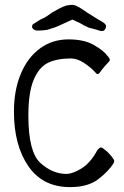

<svg xmlns="http://www.w3.org/2000/svg" viewBox="-20 -753 509 785"><path d="M37 -297Q37 -384 65 -451Q93 -518 143.5 -555Q194 -592 260 -592Q324 -592 364 -569Q404 -546 419 -525Q420 -524 424.5 -518.5Q429 -513 429 -508Q429 -503 419 -494Q410 -485 395 -466Q385 -450 379 -450Q376 -450 372 -454.5Q368 -459 366 -461Q348 -480 321.5 -497Q295 -514 269 -514Q214 -514 177 -496.5Q140 -479 118 -427.5Q96 -376 96 -280Q96 -131 145.5 -86.5Q195 -42 251 -42Q277 -42 313.5 -64.5Q350 -87 378 -139Q387 -150 392 -150Q397 -150 402 -146L417 -134Q426 -126 436.5 -113Q447 -100 447 -94Q447 -90 444 -85Q424 -53 382 -20.5Q340 12 266 12Q155 12 96 -73.5Q37 -159 37 -297ZM370 -633 343 -640Q326 -647 308 -658L276 -673L230 -652Q211 -642 173 -631Q153 -628 135 -628Q124 -628 117.5 -633Q111 -638 111 -644Q111 -652 118 -656L145 -673Q148 -674 158.5 -679Q169 -684 193 -702Q233 -725 245 -728Q254 -732 263 -732Q267 -733 274 -733Q282 -733 288.5 -730.5Q295 -728 301 -724.5Q307 -721 312 -718Q341 -698 358 -688L379 -675Q380 -674 398.5 -663.5Q417 -653 413 -641Q409 -626 397 -626Q389 -626 370 -633Z"/></svg>

Font: Barriecito
Style: Regular
Weight: 400
Designer: Pablo Cosgaya & Sergio Jiménez
Foundry: Pablo Cosgaya & Sergio Jiménez
Version: Version 1.001